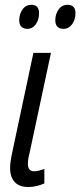

<svg xmlns="http://www.w3.org/2000/svg" viewBox="-20 -750 327 780"><path d="M95.7 9.8Q58.6 9.8 39.8 -10.5Q21 -30.8 21 -67.9Q21 -79.1 23.4 -96.2Q25.9 -113.3 29.8 -131.3L115.7 -535.2H187L99.6 -126Q96.2 -113.3 94.7 -103Q93.3 -92.8 93.3 -83.5Q93.3 -69.8 99.6 -62Q106 -54.2 118.2 -54.2Q127.9 -54.2 138.7 -56.9Q149.4 -59.6 160.2 -63.5V-4.9Q145 2 128.2 5.9Q111.3 9.8 95.7 9.8ZM237.8 -632.8Q221.7 -632.8 213.1 -641.6Q204.6 -650.4 204.6 -668Q204.6 -692.4 218 -711.4Q231.4 -730.5 254.9 -730.5Q270 -730.5 278.3 -722.2Q286.6 -713.9 286.6 -697.3Q286.6 -669.9 272.9 -651.4Q259.3 -632.8 237.8 -632.8ZM90.8 -632.8Q75.2 -632.8 66.7 -641.6Q58.1 -650.4 58.1 -668Q58.1 -692.4 71.3 -711.4Q84.5 -730.5 108.4 -730.5Q118.2 -730.5 124.8 -726.8Q131.3 -723.1 135 -715.8Q138.7 -708.5 138.7 -697.3Q138.7 -669.9 125.5 -651.4Q112.3 -632.8 90.8 -632.8Z"/></svg>

Font: Open Sans Condensed
Style: Italic
Weight: 400
Width: 3
Italic angle: -12°
Designer: Monotype Design Team
Foundry: Monotype Imaging Inc.
Version: Version 3.000